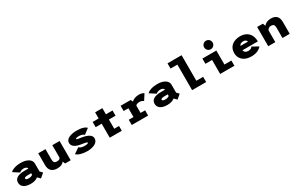

<svg xmlns="http://www.w3.org/2000/svg" viewBox="241 -2555 6617 4322"><g transform="rotate(-30 3550.0 -394.0)"><path d="M556 20 488.5 -46.5Q422 11 298 11Q187.5 11 123.5 -32.5Q59.5 -76 59.5 -156.5Q59.5 -232.5 124.2 -273.8Q189 -315 324.5 -315H422.5Q418 -339.5 391.8 -354.8Q365.5 -370 328.5 -370Q293.5 -370 262.2 -357.8Q231 -345.5 217 -329L63.5 -428Q88.5 -461.5 161.8 -486.8Q235 -512 333.5 -512Q454.5 -512 530 -464.5Q605.5 -417 605.5 -338V-132.5L663.5 -71.5ZM321 -120Q388.5 -120 423 -151.5V-192.5H343.5Q243 -192.5 243 -156.5Q243 -120 321 -120Z M990 10Q945 10 908.8 -1.2Q872.5 -12.5 844 -36.2Q815.5 -60 800 -100.5Q784.5 -141 784.5 -196V-501H972.5V-237Q972.5 -182 991 -156.8Q1009.5 -131.5 1061 -131.5Q1102.5 -131.5 1123 -144Q1143.5 -156.5 1150.5 -180V-501H1339.5V0H1194L1169 -64Q1115.5 10 990 10Z M1771 11Q1676.5 11 1600 -11.8Q1523.5 -34.5 1491 -71L1635 -169Q1651 -148 1686.8 -135.5Q1722.5 -123 1771.5 -123Q1871 -123 1871 -150.5Q1871 -162 1838.8 -171.2Q1806.5 -180.5 1722 -192Q1613 -210 1556.5 -249.8Q1500 -289.5 1500 -358Q1500 -396 1523.2 -426Q1546.5 -456 1586.2 -474.5Q1626 -493 1675.8 -502.5Q1725.5 -512 1782 -512Q1885 -512 1951.8 -490.2Q2018.5 -468.5 2038.5 -437.5L1902.5 -334Q1894.5 -349.5 1857.2 -364.5Q1820 -379.5 1780.5 -379.5Q1732.5 -379.5 1708 -372.8Q1683.5 -366 1683.5 -355Q1683.5 -344 1709.2 -337Q1735 -330 1798.5 -323Q2053 -285 2053 -159Q2053 -117 2029.8 -83.8Q2006.5 -50.5 1966.5 -30.2Q1926.5 -10 1876.8 0.5Q1827 11 1771 11Z M2198.5 -364V-500H2354.5V-660H2543V-500H2715.5V-364H2543V-124.5H2667.5V0H2354.5V-364Z M3234 -136H3352V0H2927V-136H3050V-364H2925.5V-500H3187.5L3213 -444.5Q3247.5 -476.5 3297 -494.2Q3346.5 -512 3405 -512Q3438.5 -512 3469 -504.2Q3499.5 -496.5 3514 -489.2Q3528.5 -482 3533 -477L3437 -327.5Q3427 -338.5 3399.2 -351Q3371.5 -363.5 3339.5 -363.5Q3294.5 -363.5 3267.8 -352.5Q3241 -341.5 3234 -323Z M4106 20 4038.5 -46.5Q3972 11 3848 11Q3737.5 11 3673.5 -32.5Q3609.5 -76 3609.5 -156.5Q3609.5 -232.5 3674.2 -273.8Q3739 -315 3874.5 -315H3972.5Q3968 -339.5 3941.8 -354.8Q3915.5 -370 3878.5 -370Q3843.5 -370 3812.2 -357.8Q3781 -345.5 3767 -329L3613.5 -428Q3638.5 -461.5 3711.8 -486.8Q3785 -512 3883.5 -512Q4004.5 -512 4080 -464.5Q4155.5 -417 4155.5 -338V-132.5L4213.5 -71.5ZM3871 -120Q3938.5 -120 3973 -151.5V-192.5H3893.5Q3793 -192.5 3793 -156.5Q3793 -120 3871 -120Z M4683.5 -136H4860.5V0H4495.5V-664H4317.5V-800H4683.5Z M5321.5 -587.5Q5275 -587.5 5243 -619.5Q5211 -651.5 5211 -698Q5211 -744.5 5243 -776.5Q5275 -808.5 5321.5 -808.5Q5367.5 -808.5 5399.8 -776.5Q5432 -744.5 5432 -698Q5432 -651.5 5399.8 -619.5Q5367.5 -587.5 5321.5 -587.5ZM5414 -136H5594.5V0H5224.5V-364H5051V-500H5414Z M6299 -95Q6285 -76 6263.5 -58.8Q6242 -41.5 6210.2 -25Q6178.5 -8.5 6133.2 1.2Q6088 11 6035.5 11Q5949 11 5881.5 -18Q5814 -47 5773 -107.2Q5732 -167.5 5732 -251.5Q5732 -314.5 5755.5 -364.5Q5779 -414.5 5820 -446.5Q5861 -478.5 5915.2 -495.2Q5969.5 -512 6032.5 -512Q6081.5 -512 6124.5 -501Q6167.5 -490 6204.8 -466.5Q6242 -443 6268.8 -408.2Q6295.5 -373.5 6310.8 -323Q6326 -272.5 6326 -211H5925.5Q5942 -131.5 6035.5 -131.5Q6072 -131.5 6100.2 -145.2Q6128.5 -159 6141 -183ZM6037 -378Q5961 -378 5934.5 -318.5H6131Q6129.5 -338.5 6105.2 -358.5Q6081 -378.5 6037 -378Z M6474 0V-500H6623L6648 -430.5Q6677.5 -468.5 6725 -489.8Q6772.5 -511 6833 -511Q7032.5 -511 7032.5 -308V0H6844V-276.5Q6844 -323 6822.5 -345.5Q6801 -368 6754.5 -368Q6718 -368 6690 -345.8Q6662 -323.5 6658 -299.5V0Z"/></g></svg>

Font: League Mono ExtraBold
Style: Regular
Weight: 800
Width: 6
Designer: Tyler Finck
Foundry: The League of Moveable Type / Tyler Finck
Version: Version 2.210